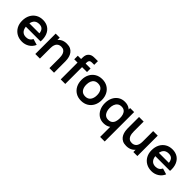

<svg xmlns="http://www.w3.org/2000/svg" viewBox="218 -2046 3598 3598"><g transform="rotate(45 2016.5 -247.5)"><path d="M315.3 15Q233.4 15 171.5 -20.5Q109.6 -56.1 74.8 -119Q40 -182 40 -264.2Q40 -352.7 74.1 -417.9Q108.2 -483.2 168.7 -519.1Q229.2 -555 308.7 -555Q392.4 -555 451.2 -515.8Q509.9 -476.7 538.5 -405.2Q567.2 -333.7 560.1 -236.3H440.5V-280.3Q440 -368.5 409.5 -409.1Q379 -449.7 313.7 -449.7Q239.8 -449.7 203.6 -403.8Q167.5 -358 167.5 -270Q167.5 -187.8 203.6 -142.8Q239.8 -97.8 308.7 -97.8Q353.2 -97.8 385.3 -117.7Q417.5 -137.5 435 -174.8L554.2 -139Q523.2 -65.8 458.4 -25.4Q393.5 15 315.3 15ZM129.5 -236.3V-327.5H501.2V-236.3Z M1030.5 0V-260.2Q1030.5 -285.2 1026.9 -316.2Q1023.2 -347.2 1010.7 -376Q998.1 -404.8 972.8 -423.3Q947.6 -441.8 904.3 -441.8Q881.5 -441.8 859 -434.4Q836.6 -426.9 818.4 -408.8Q800.2 -390.7 789.2 -358.8Q778.2 -326.8 778.2 -277.5L706.7 -308.2Q706.7 -376.9 733.4 -433Q760.2 -489.2 812.1 -522.2Q864 -555.3 940.2 -555.3Q999.9 -555.3 1039 -535.5Q1078 -515.7 1101 -484.5Q1124 -453.4 1135 -418.4Q1146 -383.3 1149.2 -352Q1152.5 -320.8 1152.5 -301.5V0ZM656.2 0V-540H763.5V-372.5H778.2V0Z M1329.7 0V-548.5Q1329.7 -569.1 1331 -593.7Q1332.2 -618.3 1339.5 -642.9Q1346.7 -667.5 1365 -687.7Q1387.8 -713.1 1414.7 -722.9Q1441.5 -732.7 1467.4 -733.8Q1493.3 -735 1513.2 -735H1580.7V-637H1518.2Q1483.7 -637 1466.8 -619.7Q1450 -602.4 1450 -574.5V0ZM1242.5 -445.5V-540H1580.7V-445.5Z M1879.2 15Q1797.9 15 1737.5 -21.5Q1677.1 -58 1643.8 -122.3Q1610.5 -186.6 1610.5 -270.2Q1610.5 -354.8 1644.5 -419Q1678.5 -483.2 1739 -519.1Q1799.4 -555 1879.2 -555Q1960.5 -555 2021.1 -518.5Q2081.8 -482.1 2115.2 -417.9Q2148.7 -353.7 2148.7 -270.2Q2148.7 -185.9 2115 -121.7Q2081.2 -57.4 2020.6 -21.2Q1959.9 15 1879.2 15ZM1879.2 -97.8Q1950.8 -97.8 1986 -146Q2021.2 -194.2 2021.2 -270.2Q2021.2 -348.6 1985.5 -395.4Q1949.8 -442.2 1879.2 -442.2Q1830.7 -442.2 1799.5 -420.3Q1768.2 -398.5 1753.1 -359.8Q1738 -321.2 1738 -270.2Q1738 -191.4 1773.8 -144.6Q1809.7 -97.8 1879.2 -97.8Z M2475.2 15Q2400.3 15 2345 -22.5Q2289.6 -60.1 2259 -124.6Q2228.5 -189.2 2228.5 -270.2Q2228.5 -352.2 2259.4 -416.5Q2290.2 -480.8 2346.6 -517.9Q2403 -555 2479.7 -555Q2556.4 -555 2608.8 -517.6Q2661.2 -480.2 2688.1 -415.8Q2715 -351.3 2715 -270.2Q2715 -189.2 2687.9 -124.7Q2660.8 -60.2 2607.5 -22.6Q2554.2 15 2475.2 15ZM2493.5 -92.8Q2542 -92.8 2571.8 -115.3Q2601.7 -137.7 2615.2 -177.7Q2628.8 -217.8 2628.8 -270.2Q2628.8 -322.8 2615.2 -362.7Q2601.6 -402.7 2572.6 -424.9Q2543.6 -447.2 2497.7 -447.2Q2449 -447.2 2417.6 -423.3Q2386.2 -399.5 2371.1 -359.3Q2356 -319.2 2356 -270.2Q2356 -220.7 2370.8 -180.4Q2385.7 -140.2 2416 -116.5Q2446.4 -92.8 2493.5 -92.8ZM2614.2 240V-160.8H2628.8V-540H2735.3V240Z M3077.8 15.3Q3018.1 15.3 2979 -4.5Q2940 -24.3 2917 -55.5Q2894 -86.6 2883 -121.6Q2872 -156.7 2868.8 -188Q2865.5 -219.2 2865.5 -238.5V-540H2987.5V-279.8Q2987.5 -254.8 2991.1 -223.8Q2994.8 -192.8 3007.3 -164Q3019.9 -135.2 3045.2 -116.7Q3070.4 -98.2 3113.7 -98.2Q3136.5 -98.2 3159 -105.6Q3181.4 -113.1 3199.6 -131.2Q3217.8 -149.3 3228.8 -181.5Q3239.8 -213.6 3239.8 -262.5L3311.3 -231.8Q3311.3 -163.1 3284.6 -107Q3257.8 -50.8 3205.9 -17.8Q3154 15.3 3077.8 15.3ZM3254.5 0V-167.5H3239.8V-540H3361V0Z M3746.3 15Q3664.4 15 3602.5 -20.5Q3540.6 -56.1 3505.8 -119Q3471 -182 3471 -264.2Q3471 -352.7 3505.1 -417.9Q3539.2 -483.2 3599.7 -519.1Q3660.2 -555 3739.7 -555Q3823.4 -555 3882.2 -515.8Q3940.9 -476.7 3969.5 -405.2Q3998.2 -333.7 3991.1 -236.3H3871.5V-280.3Q3871 -368.5 3840.5 -409.1Q3810 -449.7 3744.7 -449.7Q3670.8 -449.7 3634.6 -403.8Q3598.5 -358 3598.5 -270Q3598.5 -187.8 3634.6 -142.8Q3670.8 -97.8 3739.7 -97.8Q3784.2 -97.8 3816.3 -117.7Q3848.5 -137.5 3866 -174.8L3985.2 -139Q3954.2 -65.8 3889.4 -25.4Q3824.5 15 3746.3 15ZM3560.5 -236.3V-327.5H3932.2V-236.3Z"/></g></svg>

Font: Manrope ExtraLight
Style: Regular
Weight: 200
Designer: Mikhail Sharanda
Foundry: Mikhail Sharanda
Version: Version 4.505